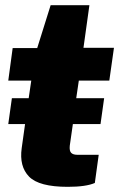

<svg xmlns="http://www.w3.org/2000/svg" viewBox="-20 -716 500 743"><path d="M285 -404 275 -336H383L369 -236H262L250 -152Q248 -132 255.5 -124.5Q263 -117 279 -117H362L347 -8Q313 7 242 7Q131 7 92.5 -32.5Q54 -72 64 -143L77 -236H12L26 -336H91L101 -404H12L29 -530H124L176 -696H326L303 -531H421L403 -404Z"/></svg>

Font: Morrison ExtraBold
Style: Regular
Weight: 800
Designer: Pablo Impallari, Rodrigo Fuenzalida (Modified by Dan O. Williams)
Version: Version 0.03;June 6, 2019;FontCreator 11.5.0.2425 64-bit; tt